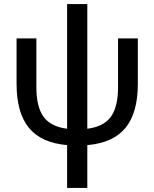

<svg xmlns="http://www.w3.org/2000/svg" viewBox="-20 -710 764 950"><path d="M412 -73Q492 -83 528 -131.5Q564 -180 564 -278V-520H662V-295Q662 -152 601 -77.5Q540 -3 412 8V220H312V8Q184 -3 123 -77.5Q62 -152 62 -295V-520H160V-278Q160 -180 196 -131.5Q232 -83 312 -73V-690H412Z"/></svg>

Font: M PLUS 1p Medium
Style: Regular
Weight: 500
Version: Version 1.062